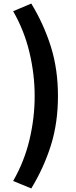

<svg xmlns="http://www.w3.org/2000/svg" viewBox="-20 -857 429 1080"><path d="M156 203 54 161Q117 51 146 -71.5Q175 -194 175 -317Q175 -438 146 -561Q117 -684 54 -794L156 -837Q227 -720 266.5 -593.5Q306 -467 306 -317Q306 -166 266.5 -40Q227 86 156 203Z"/></svg>

Font: Noto Sans HK Thin ExtraBold
Style: Regular
Weight: 800
Version: Version 2.004-H2;hotconv 1.0.118;makeotfexe 2.5.65603